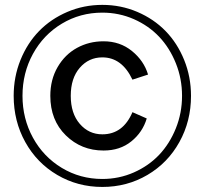

<svg xmlns="http://www.w3.org/2000/svg" viewBox="-20 -737 826 775"><path d="M35.2 -350.1Q35.2 -426.8 62.7 -494.9Q90.3 -563 137.9 -611.8Q185.5 -660.6 252 -689Q318.4 -717.3 393.1 -717.3Q467.8 -717.3 534.2 -689Q600.6 -660.6 648.2 -611.8Q695.8 -563 723.4 -494.9Q751 -426.8 751 -350.1Q751 -248 704.1 -163.6Q657.2 -79.1 575 -30.8Q492.7 17.6 393.1 17.6Q293.5 17.6 211.2 -30.8Q128.9 -79.1 82 -163.6Q35.2 -248 35.2 -350.1ZM70.8 -350.1Q70.8 -258.3 113 -181.2Q155.3 -104 229.5 -59.3Q303.7 -14.6 393.1 -14.6Q460.4 -14.6 520.3 -41Q580.1 -67.4 622.6 -112.3Q665 -157.2 689.9 -219.2Q714.8 -281.2 714.8 -350.1Q714.8 -419.4 689.9 -481.4Q665 -543.5 622.6 -588.4Q580.1 -633.3 520.3 -659.7Q460.4 -686 393.1 -686Q303.7 -686 229.5 -641.4Q155.3 -596.7 113 -519.5Q70.8 -442.4 70.8 -350.1ZM265.6 -350.1Q265.6 -279.3 302 -237.1Q338.4 -194.8 393.1 -194.8Q476.6 -194.8 514.6 -284.2L572.3 -258.8Q555.7 -203.1 510 -166.3Q464.4 -129.4 397.9 -129.4Q308.1 -129.4 245.6 -190.7Q183.1 -252 183.1 -350.1Q183.1 -415.5 212.6 -466.3Q242.2 -517.1 290.8 -543.7Q339.4 -570.3 397.9 -570.3Q464.4 -570.3 512.7 -531Q561 -491.7 577.6 -436L514.6 -415.5Q472.2 -505.4 393.1 -505.4Q338.4 -505.4 302 -463.4Q265.6 -421.4 265.6 -350.1Z"/></svg>

Font: Cooper* Black
Style: Regular
Weight: 900
Designer: Owen Earl
Foundry: indestructible type*
Version: Version 0.001